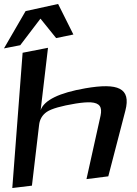

<svg xmlns="http://www.w3.org/2000/svg" viewBox="-100 -914 693 968"><path d="M331 -469C198 -446 123 -409 105 -359L142 -673L14 -648L-38 34L61 22L97 -283C100 -312 113 -334 136 -350C160 -366 209 -380 282 -392C314 -397 339 -399 358 -398C403 -395 416 -374 407 -331L336 -11L446 -25L532 -356C562 -471 494 -497 331 -469ZM-80 -670 2 -686 104 -820 183 -722 270 -740 193 -894 29 -858Z"/></svg>

Font: Gamestation Warped
Style: Italic
Weight: 400
Designer: Jonas Hecksher
Foundry: Jonas Hecksher, Playtypeª, e-types AS
Version: Version 1.003